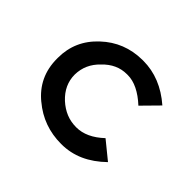

<svg xmlns="http://www.w3.org/2000/svg" viewBox="-110 -578 719 719"><g transform="rotate(45 249.5 -218.0)"><path d="M276 -437Q279 -437 281 -437Q372 -437 450 -369L387 -305Q359 -331 331.5 -344.5Q304 -358 278 -358Q276 -358 273 -358Q220 -358 179 -315Q137 -275 136 -219Q136 -164 180 -123Q202 -103 226.5 -93Q251 -83 280 -83Q334 -83 386 -132L456 -75Q417 -37 374.5 -18Q332 1 284 1Q190 1 120 -58L121 -57Q47 -117 47 -214Q47 -217 47 -219Q47 -310 115 -373Q182 -436 276 -437Z"/></g></svg>

Font: New Athena Unicode
Style: Bold
Weight: 700
Designer: J. Rusten 1997; rev. by R. Hancock 2001, 2002, rev. by D. Mastronarde 2002-2021
Foundry: Society for Classical Studies (formerly American Philological Association)
Version: Version 5.008